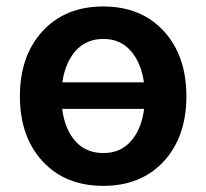

<svg xmlns="http://www.w3.org/2000/svg" viewBox="-20 -573 648 603"><path d="M42.5 -270.5Q42.5 -397.9 113.8 -475.3Q185.1 -552.7 304.2 -552.7Q423.3 -552.7 494.4 -475.3Q565.4 -397.9 565.4 -270.5Q565.4 -143.6 494.4 -66.4Q423.3 10.7 304.2 10.7Q185.1 10.7 113.8 -66.4Q42.5 -143.6 42.5 -270.5ZM175.8 -314.5H432.1Q423.3 -376 390.6 -413.3Q357.9 -450.7 304.7 -450.7Q250.5 -450.7 217.5 -413.3Q184.6 -376 175.8 -314.5ZM304.7 -92.3Q358.9 -92.3 391.8 -130.4Q424.8 -168.5 432.6 -231H175.3Q183.1 -168 216.3 -130.1Q249.5 -92.3 304.7 -92.3Z"/></svg>

Font: Interop SemBd
Style: Regular
Weight: 600
Designer: Rasmus Andersson, Google, Jang Haemin
Foundry: jhaemin
Version: Version 1.007